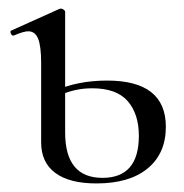

<svg xmlns="http://www.w3.org/2000/svg" viewBox="-20 -415 429 448"><path d="M76 -83V-268Q76 -307 69 -324.5Q62 -342 46 -342Q35 -342 12 -332H11Q7 -332 5 -337.5Q3 -343 7 -344L118 -394L122 -395Q125 -395 128.5 -392.5Q132 -390 132 -387V-106Q132 0 219 0Q304 0 304 -98Q304 -149 278 -179Q252 -209 195 -209Q152 -209 114 -190L108 -203Q161 -227 230 -227Q367 -227 367 -119Q367 -57 324.5 -22Q282 13 205 13Q142 13 109 -11.5Q76 -36 76 -83Z"/></svg>

Font: Cormorant Infant
Style: Regular
Weight: 400
Designer: Christian Thalmann (Catharsis Fonts)
Foundry: Catharsis Fonts
Version: Version 4.000